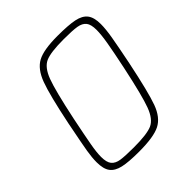

<svg xmlns="http://www.w3.org/2000/svg" viewBox="-192 -828 968 968"><g transform="rotate(-45 292.5 -344.0)"><path d="M58 -106Q58 -139 65 -181Q72 -223 91 -318Q92 -326 96 -344Q131 -514 156 -581Q181 -648 225.5 -672Q270 -696 369 -696Q447 -696 488 -687.5Q529 -679 547.5 -655Q566 -631 566 -584Q566 -548 557 -495.5Q548 -443 528 -344Q492 -170 468 -104.5Q444 -39 398 -15.5Q352 8 247 8Q173 8 133.5 -1Q94 -10 76 -34Q58 -58 58 -106ZM492 -344Q512 -439 521 -492Q530 -545 530 -578Q530 -617 516 -634.5Q502 -652 472.5 -657Q443 -662 379 -662Q286 -662 249 -645.5Q212 -629 189.5 -569.5Q167 -510 132 -344Q111 -241 102 -191Q93 -141 93 -109Q93 -70 107.5 -52.5Q122 -35 152 -30.5Q182 -26 244 -26Q338 -26 375 -42.5Q412 -59 434.5 -119Q457 -179 492 -344Z"/></g></svg>

Font: Saira Semi Condensed Thin
Style: Italic
Weight: 100
Width: 4
Italic angle: -12°
Designer: Hector Gatti with collaboration of the Omnibus-Type team
Foundry: Omnibus-Type
Version: Version 1.001; ttfautohint (v1.8)